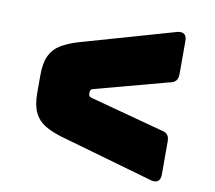

<svg xmlns="http://www.w3.org/2000/svg" viewBox="-70 -741 854 763"><g transform="rotate(10 357.0 -359.0)"><path d="M588 -59 207 -168Q166 -180 137.5 -197Q109 -214 94.5 -244Q80 -274 80 -323V-395Q80 -445 94.5 -474.5Q109 -504 137.5 -521Q166 -538 207 -550L588 -659Q624 -666 624 -628V-496Q624 -477 615.5 -467.5Q607 -458 588 -455L301 -378Q291 -376 287.5 -372Q284 -368 284 -359Q284 -350 287.5 -346Q291 -342 301 -340L588 -263Q607 -260 615.5 -251Q624 -242 624 -222V-90Q624 -52 588 -59Z"/></g></svg>

Font: Bungee Tint
Style: Regular
Weight: 400
Designer: David Jonathan Ross
Foundry: David Jonathan Ross
Version: Version 2.001